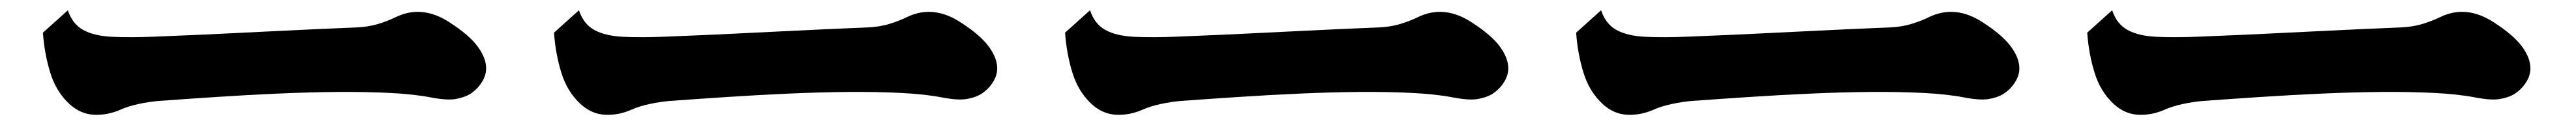

<svg xmlns="http://www.w3.org/2000/svg" viewBox="-20 -503 5040 245"><path d="M112.8 -482.9Q121.6 -456.1 142.8 -444.3Q164.1 -432.6 199 -430.9Q233.9 -429.2 284.2 -431.2Q332 -433.1 385.3 -435.5Q438.5 -438 491.5 -440.7Q544.4 -443.4 592 -445.6Q639.6 -447.8 676.8 -449.2Q701.2 -450.2 720.7 -456.3Q740.2 -462.4 753.9 -469.2Q805.7 -494.6 859.9 -459Q898.4 -434.1 914.8 -411.6Q931.2 -389.2 931.2 -369.1Q931.2 -355 922.6 -341.6Q914.1 -328.1 899.9 -318.8Q887.7 -311.5 870.6 -308.8Q853.5 -306.2 823.2 -312Q790.5 -318.4 743.7 -320.8Q696.8 -323.2 640.6 -322.8Q584.5 -322.3 524.2 -319.6Q463.9 -316.9 404.3 -313Q344.7 -309.1 291 -305.2Q272.5 -303.7 251.7 -299.3Q231 -294.9 215.8 -288.1Q190.4 -276.9 164.1 -278.1Q137.7 -279.3 116.2 -298.8Q89.8 -323.2 78.4 -360.4Q66.9 -397.5 64 -439Z M1112.8 -482.9Q1121.6 -456.1 1142.8 -444.3Q1164.1 -432.6 1199 -430.9Q1233.9 -429.2 1284.2 -431.2Q1332 -433.1 1385.3 -435.5Q1438.5 -438 1491.5 -440.7Q1544.4 -443.4 1592 -445.6Q1639.6 -447.8 1676.8 -449.2Q1701.2 -450.2 1720.7 -456.3Q1740.2 -462.4 1753.9 -469.2Q1805.7 -494.6 1859.9 -459Q1898.4 -434.1 1914.8 -411.6Q1931.2 -389.2 1931.2 -369.1Q1931.2 -355 1922.6 -341.6Q1914.1 -328.1 1899.9 -318.8Q1887.7 -311.5 1870.6 -308.8Q1853.5 -306.2 1823.2 -312Q1790.5 -318.4 1743.7 -320.8Q1696.8 -323.2 1640.6 -322.8Q1584.5 -322.3 1524.2 -319.6Q1463.9 -316.9 1404.3 -313Q1344.7 -309.1 1291 -305.2Q1272.5 -303.7 1251.7 -299.3Q1231 -294.9 1215.8 -288.1Q1190.4 -276.9 1164.1 -278.1Q1137.7 -279.3 1116.2 -298.8Q1089.8 -323.2 1078.4 -360.4Q1066.9 -397.5 1064 -439Z M2112.8 -482.9Q2121.6 -456.1 2142.8 -444.3Q2164.1 -432.6 2199 -430.9Q2233.9 -429.2 2284.2 -431.2Q2332 -433.1 2385.3 -435.5Q2438.5 -438 2491.5 -440.7Q2544.4 -443.4 2592 -445.6Q2639.6 -447.8 2676.8 -449.2Q2701.2 -450.2 2720.7 -456.3Q2740.2 -462.4 2753.9 -469.2Q2805.7 -494.6 2859.9 -459Q2898.4 -434.1 2914.8 -411.6Q2931.2 -389.2 2931.2 -369.1Q2931.2 -355 2922.6 -341.6Q2914.1 -328.1 2899.9 -318.8Q2887.7 -311.5 2870.6 -308.8Q2853.5 -306.2 2823.2 -312Q2790.5 -318.4 2743.7 -320.8Q2696.8 -323.2 2640.6 -322.8Q2584.5 -322.3 2524.2 -319.6Q2463.9 -316.9 2404.3 -313Q2344.7 -309.1 2291 -305.2Q2272.5 -303.7 2251.7 -299.3Q2231 -294.9 2215.8 -288.1Q2190.4 -276.9 2164.1 -278.1Q2137.7 -279.3 2116.2 -298.8Q2089.8 -323.2 2078.4 -360.4Q2066.9 -397.5 2064 -439Z M3112.8 -482.9Q3121.6 -456.1 3142.8 -444.3Q3164.1 -432.6 3199 -430.9Q3233.9 -429.2 3284.2 -431.2Q3332 -433.1 3385.3 -435.5Q3438.5 -438 3491.5 -440.7Q3544.4 -443.4 3592 -445.6Q3639.6 -447.8 3676.8 -449.2Q3701.2 -450.2 3720.7 -456.3Q3740.2 -462.4 3753.9 -469.2Q3805.7 -494.6 3859.9 -459Q3898.4 -434.1 3914.8 -411.6Q3931.2 -389.2 3931.2 -369.1Q3931.2 -355 3922.6 -341.6Q3914.1 -328.1 3899.9 -318.8Q3887.7 -311.5 3870.6 -308.8Q3853.5 -306.2 3823.2 -312Q3790.5 -318.4 3743.7 -320.8Q3696.8 -323.2 3640.6 -322.8Q3584.5 -322.3 3524.2 -319.6Q3463.9 -316.9 3404.3 -313Q3344.7 -309.1 3291 -305.2Q3272.5 -303.7 3251.7 -299.3Q3231 -294.9 3215.8 -288.1Q3190.4 -276.9 3164.1 -278.1Q3137.7 -279.3 3116.2 -298.8Q3089.8 -323.2 3078.4 -360.4Q3066.9 -397.5 3064 -439Z M4112.8 -482.9Q4121.6 -456.1 4142.8 -444.3Q4164.1 -432.6 4199 -430.9Q4233.9 -429.2 4284.2 -431.2Q4332 -433.1 4385.3 -435.5Q4438.5 -438 4491.5 -440.7Q4544.4 -443.4 4592 -445.6Q4639.6 -447.8 4676.8 -449.2Q4701.2 -450.2 4720.7 -456.3Q4740.2 -462.4 4753.9 -469.2Q4805.7 -494.6 4859.9 -459Q4898.4 -434.1 4914.8 -411.6Q4931.2 -389.2 4931.2 -369.1Q4931.2 -355 4922.6 -341.6Q4914.1 -328.1 4899.9 -318.8Q4887.7 -311.5 4870.6 -308.8Q4853.5 -306.2 4823.2 -312Q4790.5 -318.4 4743.7 -320.8Q4696.8 -323.2 4640.6 -322.8Q4584.5 -322.3 4524.2 -319.6Q4463.9 -316.9 4404.3 -313Q4344.7 -309.1 4291 -305.2Q4272.5 -303.7 4251.7 -299.3Q4231 -294.9 4215.8 -288.1Q4190.4 -276.9 4164.1 -278.1Q4137.7 -279.3 4116.2 -298.8Q4089.8 -323.2 4078.4 -360.4Q4066.9 -397.5 4064 -439Z"/></svg>

Font: BIZ UDMincho
Style: Bold
Weight: 700
Monospace: yes
Designer: TypeBank Co., Ltd.
Foundry: Morisawa Inc.
Version: Version 1.06